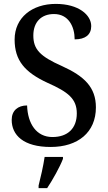

<svg xmlns="http://www.w3.org/2000/svg" viewBox="-20 -744 554 985"><path d="M240 10C380 10 472 -65 472 -193C472 -296 413 -353 298 -405C185 -455 151 -491 151 -562C151 -630 191 -672 257 -672C332 -672 363 -607 363 -542C418 -542 448 -566 448 -610C448 -667 384 -724 266 -724C145 -724 55 -654 55 -541C55 -434 107 -373 224 -319C330 -272 374 -237 374 -162C374 -86 328 -41 249 -41C167 -41 122 -109 119 -203C72 -203 40 -177 40 -129C40 -51 100 10 240 10ZM178 208V221H222C250 179 287 113 303 71V61H209C202 108 189 165 178 208Z"/></svg>

Font: Noto Serif Myanmar SemiCondensed Medium
Style: Regular
Weight: 500
Width: 4
Designer: Ben Mitchell and the Monotype Design Team
Foundry: Monotype Imaging Inc.
Version: Version 2.106